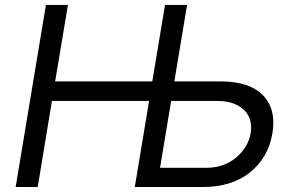

<svg xmlns="http://www.w3.org/2000/svg" viewBox="-20 -747 1169 767"><path d="M42.6 0 163.4 -727.3H251.4L200.3 -421.9H588.4L639.2 -727.3H727.3L676.5 -421.9H860.8Q976.6 -421.9 1030.5 -366.3Q1084.5 -310.7 1068.2 -214.5Q1051.8 -117.2 978.9 -58.6Q905.9 0 791.2 0H518.5L575.6 -343.8H187.5L130.7 0ZM663.7 -343.8 619.3 -76.7H804Q875 -76.7 923.7 -118.1Q972.3 -159.4 981.5 -215.9Q987.2 -251.4 974.4 -280Q961.6 -308.6 929 -326.2Q896.3 -343.8 848 -343.8Z"/></svg>

Font: Karasuma Gothic
Style: Italic
Weight: 400
Italic angle: -9.39999°
Designer: Rasmus Andersson / Ryoko Nishizuka
Foundry: Genbu
Version: Version 1.00